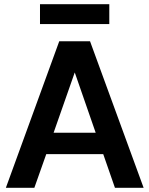

<svg xmlns="http://www.w3.org/2000/svg" viewBox="-20 -897 714 917"><path d="M8 0 263 -700H410L666 0H529L473 -161H201L144 0ZM236 -263H437L337 -551ZM171 -782V-877H502V-782Z"/></svg>

Font: HostGroteskBold
Style: Bold
Weight: 700
Designer: Doukan Karapınar based on Poppins by Indian Type Foundry, Jonny Pinhorn
Foundry: Element Type
Version: Version 1.001; ttfautohint (v1.8.4.7-5d5b)